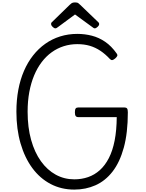

<svg xmlns="http://www.w3.org/2000/svg" viewBox="-20 -1553 1209 1592"><path d="M596 19Q488 19 399.5 -27.5Q311 -74 248 -159.5Q185 -245 150.5 -363.5Q116 -482 116 -627Q116 -724 132 -809Q148 -894 179 -965.5Q210 -1037 254.5 -1093.5Q299 -1150 355.5 -1190Q412 -1230 479 -1251Q546 -1272 621 -1272Q683 -1272 741.5 -1257Q800 -1242 852 -1206.5Q904 -1171 947 -1110Q956 -1098 952 -1089Q948 -1080 936 -1069Q922 -1057 912 -1055Q902 -1053 892 -1063Q854 -1104 813 -1131.5Q772 -1159 725.5 -1173Q679 -1187 621 -1187Q562 -1187 508.5 -1170Q455 -1153 409 -1120Q363 -1087 326 -1038.5Q289 -990 263 -927.5Q237 -865 223 -790Q209 -715 209 -627Q209 -497 238 -393Q267 -289 319.5 -216Q372 -143 442.5 -104.5Q513 -66 596 -66Q657 -66 710.5 -84.5Q764 -103 807.5 -142Q851 -181 882.5 -242Q914 -303 930.5 -387.5Q947 -472 948 -582H629Q614 -582 607.5 -591Q601 -600 601 -622Q601 -645 607.5 -653.5Q614 -662 629 -662H1012Q1027 -662 1033.5 -653.5Q1040 -645 1040 -622Q1040 -451 1006.5 -329Q973 -207 913 -130Q853 -53 772 -17Q691 19 596 19ZM439 -1318Q429 -1318 416.5 -1330Q404 -1342 404 -1352Q404 -1355 404 -1359Q404 -1363 409 -1368L558 -1513Q565 -1520 574 -1526.5Q583 -1533 602 -1533Q621 -1533 629.5 -1526.5Q638 -1520 645 -1513L796 -1368Q801 -1363 801.5 -1359Q802 -1355 802 -1352Q802 -1342 789 -1330Q776 -1318 766 -1318Q760 -1318 755 -1321.5Q750 -1325 742 -1331L602 -1433L464 -1331Q456 -1325 450.5 -1321.5Q445 -1318 439 -1318Z"/></svg>

Font: Playwrite VN
Style: Regular
Weight: 400
Designer: Veronika Burian, José Scaglione
Foundry: TypeTogether
Version: Version 1.002